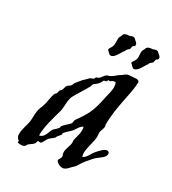

<svg xmlns="http://www.w3.org/2000/svg" viewBox="-149 -653 679 756"><g transform="rotate(30 190.0 -275.0)"><path d="M377 -128C375 -130 372 -131 370 -131C357 -131 340 -111 333 -103C316 -83 314 -67 297 -60C295 -64 294 -70 294 -77C294 -102 308 -136 308 -158C308 -163 307 -170 307 -177C307 -184 315 -199 315 -207C315 -212 313 -214 313 -216C313 -299 341 -374 341 -423C341 -431 333 -433 327 -433C319 -433 310 -431 301 -431C282 -431 278 -420 264 -413C252 -405 245 -396 234 -391C229 -388 222 -388 217 -384C211 -379 208 -372 202 -366C196 -360 192 -360 187 -358C187 -358 185 -352 184 -351C178 -346 174 -346 169 -344C165 -341 158 -332 154 -329C143 -320 139 -312 125 -296C123 -292 122 -286 118 -282C114 -277 106 -274 104 -271C100 -265 99 -255 96 -249C96 -247 90 -244 89 -241C86 -236 87 -231 85 -227C84 -225 79 -222 78 -220C72 -205 69 -180 67 -172C63 -157 59 -146 56 -140C49 -122 52 -99 49 -77C46 -60 36 -35 36 -14C36 5 49 9 49 11C49 13 48 15 48 16C48 19 56 20 62 20C85 20 80 10 89 3C99 -5 106 -7 111 -16C112 -19 112 -27 117 -27C119 -27 122 -26 124 -26C133 -26 135 -42 147 -56C155 -64 168 -70 169 -77C169 -80 184 -94 184 -97C184 -99 183 -101 183 -102C183 -103 184 -103 184 -103C192 -114 204 -122 213 -132C223 -144 228 -160 242 -165C244 -160 244 -155 244 -149C244 -129 234 -106 234 -98C234 -96 235 -93 235 -91C235 -74 224 -56 224 -41C224 -27 228 -30 228 -23C228 -11 220 -7 220 -1C220 6 236 17 250 17C264 17 274 3 282 -5C293 -15 295 -17 300 -26C309 -43 326 -61 337 -74C354 -93 380 -101 380 -121C380 -124 379 -126 377 -128ZM264 -380C267 -373 268 -366 268 -358C268 -343 263 -327 260 -314C251 -271 244 -238 220 -202C213 -190 205 -181 198 -169C197 -166 197 -157 195 -154C190 -147 173 -134 166 -125C163 -122 164 -117 162 -114C158 -109 152 -103 147 -99C132 -89 135 -52 107 -48C107 -88 121 -133 133 -176C137 -192 134 -227 144 -245C154 -264 178 -300 187 -318C188 -320 189 -327 191 -329C195 -333 204 -338 209 -344C215 -351 217 -358 220 -362C223 -364 229 -363 231 -366C234 -368 232 -373 236 -373C238 -373 240 -372 241 -372C245 -372 249 -380 258 -380C260 -380 262 -380 264 -380ZM258 -541C259 -543 259 -545 259 -547C259 -556 248 -561 247 -563C243 -566 242 -570 235 -570C228 -570 222 -566 222 -566C216 -565 204 -566 196 -559C193 -556 194 -550 189 -544C186 -540 186 -535 186 -531C186 -525 186 -519 186 -512C186 -492 174 -487 174 -477C174 -476 174 -475 174 -475C178 -475 185 -461 194 -461C212 -461 225 -497 233 -504C236 -507 234 -508 236 -511C239 -515 245 -519 247 -522C250 -527 248 -532 251 -537C251 -538 257 -539 258 -541ZM363 -541C364 -543 365 -545 365 -547C365 -556 354 -561 353 -563C348 -566 348 -570 341 -570C333 -570 327 -566 327 -566C321 -565 310 -566 302 -559C298 -556 299 -550 294 -544C292 -540 291 -535 291 -531C291 -525 292 -519 292 -512C292 -492 279 -487 279 -477C279 -476 280 -475 280 -475C284 -475 291 -461 299 -461C317 -461 331 -497 338 -504C341 -507 339 -508 341 -511C344 -515 351 -519 353 -522C355 -527 354 -532 357 -537C357 -538 362 -539 363 -541Z"/></g></svg>

Font: Jim Nightshade
Style: Regular
Weight: 400
Designer: Astigmatic (AOETI)
Foundry: Astigmatic (AOETI)
Version: Version 1.000